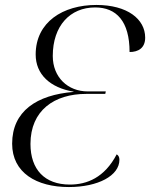

<svg xmlns="http://www.w3.org/2000/svg" viewBox="-20 -744 606 775"><path d="M258 11C376 11 462 -35 462 -99C462 -110 458 -117 451 -121C402 -27 331 1 262 1C160 1 103 -60 103 -163C103 -298 199 -365 328 -365H405L407 -375H334C254 -375 193 -432 193 -518C193 -640 263 -714 364 -714C450 -714 503 -658 503 -534C538 -534 566 -550 566 -592C566 -667 494 -724 369 -724C234 -724 124 -655 124 -524C124 -444 182 -390 277 -374V-373C128 -361 29 -295 29 -164C29 -47 127 11 258 11Z"/></svg>

Font: Noto Serif Display Light
Style: Italic
Weight: 300
Italic angle: -12°
Designer: Monotype Design Team
Foundry: Monotype Imaging Inc.
Version: Version 2.009